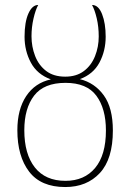

<svg xmlns="http://www.w3.org/2000/svg" viewBox="-20 -744 526 774"><path d="M243 10Q145 10 97.5 -52Q50 -114 50 -219Q50 -303 85.5 -356.5Q121 -410 185 -424Q130 -444 104.5 -491.5Q79 -539 79 -596Q79 -655 94.5 -689.5Q110 -724 134 -724Q123 -704 115 -669Q107 -634 107 -598Q107 -556 121.5 -518.5Q136 -481 166 -458Q196 -435 243 -435Q288 -435 318 -457.5Q348 -480 363 -517.5Q378 -555 378 -597Q378 -636 370 -670Q362 -704 351 -724Q377 -724 391.5 -687Q406 -650 406 -596Q406 -539 381 -492Q356 -445 302 -425Q362 -410 398.5 -359.5Q435 -309 435 -218Q435 -103 382.5 -46.5Q330 10 243 10ZM244 -15Q320 -15 363.5 -67Q407 -119 407 -218Q407 -306 368.5 -358Q330 -410 244 -410Q157 -410 117.5 -358.5Q78 -307 78 -219Q78 -123 120.5 -69Q163 -15 244 -15Z"/></svg>

Font: Noto Serif Condensed Thin
Style: Regular
Weight: 100
Width: 3
Designer: Monotype Design Team
Foundry: Monotype Imaging Inc.
Version: Version 2.013; ttfautohint (v1.8.4.7-5d5b)